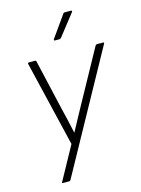

<svg xmlns="http://www.w3.org/2000/svg" viewBox="-129 -763 751 1022"><g transform="rotate(-15 246.0 -252.5)"><path d="M88 185Q81 185 85 178L185 -4L73 -474Q71 -482 79 -482H112Q118 -482 119 -476L182 -202Q191 -167 199 -131Q207 -95 215 -59H216Q235 -94 254 -129.5Q273 -165 292 -199L445 -477Q447 -480 449 -481Q451 -482 454 -482H487Q490 -482 491.5 -480Q493 -478 491 -475L130 180Q127 185 121 185ZM243 -559Q239 -559 238 -561.5Q237 -564 239 -567L322 -684Q325 -690 332 -690H366Q370 -690 371 -687Q372 -684 369 -681L278 -565Q273 -559 268 -559Z"/></g></svg>

Font: Sofia Sans ExtraLight
Style: Italic
Weight: 250
Italic angle: -9°
Version: Version 4.100-B